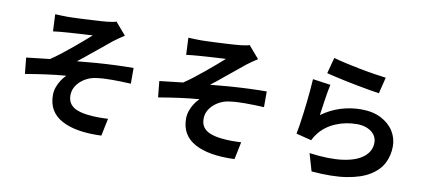

<svg xmlns="http://www.w3.org/2000/svg" viewBox="-76 -1082 3151 1420"><g transform="rotate(10 1500.0 -372.0)"><path d="M245 -765Q269 -764 292 -763Q315 -762 340 -762Q354 -762 381 -763Q408 -764 443.5 -765.5Q479 -767 515.5 -769Q552 -771 582.5 -773Q613 -775 632 -777Q657 -780 674 -783Q691 -786 701 -790L780 -698Q764 -688 740.5 -671.5Q717 -655 701 -643Q680 -626 656 -606Q632 -586 606.5 -565.5Q581 -545 556 -524.5Q531 -504 507.5 -484.5Q484 -465 463 -450Q530 -457 604.5 -462.5Q679 -468 751.5 -471Q824 -474 885 -474V-356Q814 -360 744 -360Q674 -360 628 -353Q593 -349 563 -335Q533 -321 509.5 -299.5Q486 -278 473 -251.5Q460 -225 460 -194Q460 -155 479 -130Q498 -105 532.5 -92Q567 -79 611 -74Q654 -69 695 -69Q736 -69 764 -71L737 60Q545 68 438.5 10Q332 -48 332 -173Q332 -204 342.5 -233.5Q353 -263 369.5 -288Q386 -313 405 -331Q336 -326 256.5 -315Q177 -304 101 -291L89 -412Q129 -416 177 -422Q225 -428 265 -432Q298 -454 337 -484Q376 -514 415 -546.5Q454 -579 488.5 -608.5Q523 -638 546 -659Q534 -658 513.5 -657Q493 -656 468.5 -654.5Q444 -653 419 -651.5Q394 -650 373.5 -648.5Q353 -647 341 -646Q322 -645 298.5 -642.5Q275 -640 251 -637Z M1245 -765Q1269 -764 1292 -763Q1315 -762 1340 -762Q1354 -762 1381 -763Q1408 -764 1443.5 -765.5Q1479 -767 1515.5 -769Q1552 -771 1582.5 -773Q1613 -775 1632 -777Q1657 -780 1674 -783Q1691 -786 1701 -790L1780 -698Q1764 -688 1740.5 -671.5Q1717 -655 1701 -643Q1680 -626 1656 -606Q1632 -586 1606.5 -565.5Q1581 -545 1556 -524.5Q1531 -504 1507.5 -484.5Q1484 -465 1463 -450Q1530 -457 1604.5 -462.5Q1679 -468 1751.5 -471Q1824 -474 1885 -474V-356Q1814 -360 1744 -360Q1674 -360 1628 -353Q1593 -349 1563 -335Q1533 -321 1509.5 -299.5Q1486 -278 1473 -251.5Q1460 -225 1460 -194Q1460 -155 1479 -130Q1498 -105 1532.5 -92Q1567 -79 1611 -74Q1654 -69 1695 -69Q1736 -69 1764 -71L1737 60Q1545 68 1438.5 10Q1332 -48 1332 -173Q1332 -204 1342.5 -233.5Q1353 -263 1369.5 -288Q1386 -313 1405 -331Q1336 -326 1256.5 -315Q1177 -304 1101 -291L1089 -412Q1129 -416 1177 -422Q1225 -428 1265 -432Q1298 -454 1337 -484Q1376 -514 1415 -546.5Q1454 -579 1488.5 -608.5Q1523 -638 1546 -659Q1534 -658 1513.5 -657Q1493 -656 1468.5 -654.5Q1444 -653 1419 -651.5Q1394 -650 1373.5 -648.5Q1353 -647 1341 -646Q1322 -645 1298.5 -642.5Q1275 -640 1251 -637Z M2334 -805Q2370 -794 2424 -782Q2478 -770 2537 -758.5Q2596 -747 2648.5 -739Q2701 -731 2734 -727L2704 -605Q2674 -609 2631.5 -616.5Q2589 -624 2541.5 -633Q2494 -642 2448 -651.5Q2402 -661 2364 -670Q2326 -679 2302 -685ZM2340 -604Q2335 -584 2329.5 -552.5Q2324 -521 2319 -487Q2314 -453 2309.5 -422Q2305 -391 2302 -370Q2370 -419 2444.5 -442Q2519 -465 2597 -465Q2685 -465 2747 -433Q2809 -401 2841.5 -349Q2874 -297 2874 -236Q2874 -168 2845 -110Q2816 -52 2750 -11Q2684 30 2577 47Q2470 64 2314 51L2276 -80Q2426 -60 2528 -74.5Q2630 -89 2682.5 -132.5Q2735 -176 2735 -239Q2735 -272 2716 -297.5Q2697 -323 2663 -337.5Q2629 -352 2586 -352Q2502 -352 2428.5 -321.5Q2355 -291 2308 -234Q2295 -218 2286.5 -204.5Q2278 -191 2271 -176L2156 -205Q2162 -234 2168 -273.5Q2174 -313 2180 -358.5Q2186 -404 2191 -450Q2196 -496 2200 -541Q2204 -586 2206 -623Z"/></g></svg>

Font: Farlight84_Sys_V01
Style: Bold
Weight: 700
Designer: Monotype Design Team, Nadine Chahine and Nizar Qandah
Foundry: Monotype Imaging Inc.
Version: Version 2.004;October 31, 2024;FontCreator 14.0.0.2814 64-bi